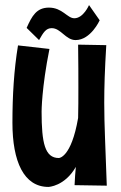

<svg xmlns="http://www.w3.org/2000/svg" viewBox="-20 -725 476 757"><path d="M401 7C396 -148 391 -226 391 -320C391 -381 393 -448 399 -547L288 -549C289 -480 289 -426 289 -379C289 -335 289 -298 288 -260C261 -102 212 -102 212 -102C157 -102 144 -161 144 -285C144 -285 144 -378 175 -532L51 -546C35 -449 29 -348 29 -241C29 -88 74 12 171 12C171 12 235 10 279 -67C277 -45 275 -21 274 5ZM331 -705C331 -705 309 -653 273 -653C245 -653 226 -695 173 -695C124 -695 106 -662 85 -615L134 -567C151 -597 161 -614 184 -614C220 -614 239 -567 278 -567C338 -567 373 -645 373 -645Z"/></svg>

Font: Rum Raisin
Style: Regular
Weight: 400
Designer: Astigmatic (AOETI)
Foundry: Astigmatic (AOETI)
Version: Version 1.000